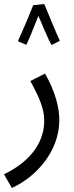

<svg xmlns="http://www.w3.org/2000/svg" viewBox="-46 -705 368 955"><path d="M119 -679C104 -639 55 -525 43 -500L85 -482C93 -497 124 -572 145 -626C164 -582 197 -503 210 -481L252 -502C232 -542 191 -647 174 -685ZM13 230C136 174 249 46 249 -108C249 -171 229 -249 178 -339L105 -302C154 -213 174 -159 174 -104C174 -12 122 90 -26 162Z"/></svg>

Font: Noto Sans Arabic UI Cn
Style: Regular
Weight: 400
Width: 3
Designer: Monotype Design Team, Nadine Chahine and Nizar Qandah
Foundry: Monotype Imaging Inc.
Version: Version 2.010